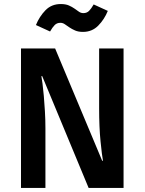

<svg xmlns="http://www.w3.org/2000/svg" viewBox="-20 -931 716 951"><path d="M419 0 189 -554H185Q187 -543 190.5 -517Q194 -491 197 -456Q200 -421 202.5 -379.5Q205 -338 205 -295V0H84V-691H253L486 -135H490Q485 -161 478 -230.5Q471 -300 471 -394V-691H592V0ZM391 -773Q368 -773 352 -780Q336 -787 323.5 -795.5Q311 -804 301 -811Q291 -818 279 -818Q262 -818 251 -807Q240 -796 228 -775L158 -807Q175 -849 205 -880Q235 -911 281 -911Q305 -911 321 -904Q337 -897 349 -888.5Q361 -880 371 -873Q381 -866 393 -866Q410 -866 421 -877Q432 -888 444 -909L514 -877Q497 -835 466.5 -804Q436 -773 391 -773Z"/></svg>

Font: Qnwhxotralxmqkhsjrfbfhwcoqn
Style: Regular
Weight: 500
Designer: Carrois Corporate & Edenspiekermann
Foundry: Carrois Corporate GbR & Edenspiekermann AG
Version: Version 2.001